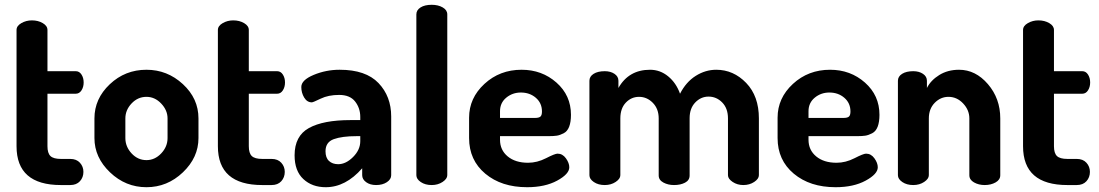

<svg xmlns="http://www.w3.org/2000/svg" viewBox="-20 -772 4586 801"><path d="M178 -381V-162Q178 -133 190.5 -121Q203 -109 234 -109H273Q299 -109 313.5 -93Q328 -77 328 -55Q328 -32 313.5 -16Q299 0 273 0H234Q49 0 49 -162V-647Q49 -664 69 -675.5Q89 -687 113 -687Q139 -687 158.5 -675.5Q178 -664 178 -647V-475H296Q311 -475 320 -461Q329 -447 329 -428Q329 -409 320 -395Q311 -381 296 -381Z M591 -481Q678 -481 743 -421Q808 -361 808 -278V-196Q808 -115 743 -53Q678 9 591 9Q504 9 439 -53Q374 -115 374 -196V-278Q374 -360 438 -420.5Q502 -481 591 -481ZM679 -196V-278Q679 -312 652.5 -340Q626 -368 591 -368Q555 -368 529 -340.5Q503 -313 503 -278V-196Q503 -160 529 -132Q555 -104 591 -104Q626 -104 652.5 -132Q679 -160 679 -196Z M1018 -381V-162Q1018 -133 1030.5 -121Q1043 -109 1074 -109H1113Q1139 -109 1153.5 -93Q1168 -77 1168 -55Q1168 -32 1153.5 -16Q1139 0 1113 0H1074Q889 0 889 -162V-647Q889 -664 909 -675.5Q929 -687 953 -687Q979 -687 998.5 -675.5Q1018 -664 1018 -647V-475H1136Q1151 -475 1160 -461Q1169 -447 1169 -428Q1169 -409 1160 -395Q1151 -381 1136 -381Z M1397 -481Q1506 -481 1559 -425.5Q1612 -370 1612 -286V-41Q1612 -24 1594 -12Q1576 0 1549 0Q1524 0 1507.5 -12Q1491 -24 1491 -41V-70Q1422 9 1339 9Q1282 9 1245.5 -25Q1209 -59 1209 -124Q1209 -205 1269 -238Q1329 -271 1442 -271H1483V-284Q1483 -321 1461.5 -348.5Q1440 -376 1395 -376Q1350 -376 1318 -360.5Q1286 -345 1281 -345Q1261 -345 1249 -365Q1237 -385 1237 -409Q1237 -438 1288.5 -459.5Q1340 -481 1397 -481ZM1483 -183V-204H1468Q1407 -204 1372.5 -191.5Q1338 -179 1338 -141Q1338 -114 1352.5 -100.5Q1367 -87 1391 -87Q1423 -87 1453 -117Q1483 -147 1483 -183Z M1781 -752Q1808 -752 1827 -741Q1846 -730 1846 -712V-41Q1846 -26 1826.5 -13Q1807 0 1781 0Q1754 0 1735.5 -12.5Q1717 -25 1717 -41V-712Q1717 -730 1734.5 -741Q1752 -752 1781 -752Z M2156 -481Q2241 -481 2301.5 -427.5Q2362 -374 2362 -293Q2362 -263 2354.5 -243.5Q2347 -224 2331.5 -216Q2316 -208 2303 -206Q2290 -204 2269 -204H2066V-189Q2066 -146 2098 -119.5Q2130 -93 2183 -93Q2221 -93 2258 -112Q2295 -131 2306 -131Q2327 -131 2341 -111.5Q2355 -92 2355 -74Q2355 -46 2304.5 -18.5Q2254 9 2179 9Q2072 9 2004.5 -47.5Q1937 -104 1937 -196V-281Q1937 -363 2001 -422Q2065 -481 2156 -481ZM2066 -280H2212Q2228 -280 2234.5 -285.5Q2241 -291 2241 -307Q2241 -342 2215.5 -364Q2190 -386 2153 -386Q2118 -386 2092 -364.5Q2066 -343 2066 -308Z M2728 -40V-278Q2728 -318 2703.5 -343Q2679 -368 2646 -368Q2614 -368 2591 -344Q2568 -320 2568 -278V-41Q2568 -26 2548.5 -13Q2529 0 2503 0Q2476 0 2457.5 -12.5Q2439 -25 2439 -41V-435Q2439 -453 2456.5 -464Q2474 -475 2503 -475Q2527 -475 2543.5 -464Q2560 -453 2560 -435V-405Q2603 -481 2692 -481Q2734 -481 2767.5 -453.5Q2801 -426 2817 -381Q2842 -430 2882.5 -455.5Q2923 -481 2968 -481Q3040 -481 3093 -426Q3146 -371 3146 -278V-41Q3146 -26 3126.5 -13Q3107 0 3081 0Q3056 0 3036.5 -13Q3017 -26 3017 -41V-278Q3017 -320 2993 -344.5Q2969 -369 2936 -369Q2904 -369 2880.5 -344.5Q2857 -320 2857 -279V-40Q2857 -20 2838 -10Q2819 0 2792 0Q2767 0 2747.5 -10.5Q2728 -21 2728 -40Z M3443 -481Q3528 -481 3588.5 -427.5Q3649 -374 3649 -293Q3649 -263 3641.5 -243.5Q3634 -224 3618.5 -216Q3603 -208 3590 -206Q3577 -204 3556 -204H3353V-189Q3353 -146 3385 -119.5Q3417 -93 3470 -93Q3508 -93 3545 -112Q3582 -131 3593 -131Q3614 -131 3628 -111.5Q3642 -92 3642 -74Q3642 -46 3591.5 -18.5Q3541 9 3466 9Q3359 9 3291.5 -47.5Q3224 -104 3224 -196V-281Q3224 -363 3288 -422Q3352 -481 3443 -481ZM3353 -280H3499Q3515 -280 3521.5 -285.5Q3528 -291 3528 -307Q3528 -342 3502.5 -364Q3477 -386 3440 -386Q3405 -386 3379 -364.5Q3353 -343 3353 -308Z M3855 -278V-41Q3855 -26 3835.5 -13Q3816 0 3790 0Q3763 0 3744.5 -12.5Q3726 -25 3726 -41V-435Q3726 -453 3743.5 -464Q3761 -475 3790 -475Q3814 -475 3830.5 -464Q3847 -453 3847 -435V-405Q3863 -437 3898.5 -459Q3934 -481 3981 -481Q4050 -481 4101.5 -421Q4153 -361 4153 -278V-41Q4153 -22 4133.5 -11Q4114 0 4088 0Q4063 0 4043.5 -11Q4024 -22 4024 -41V-278Q4024 -313 3998 -340.5Q3972 -368 3937 -368Q3904 -368 3879.5 -343Q3855 -318 3855 -278Z M4377 -381V-162Q4377 -133 4389.5 -121Q4402 -109 4433 -109H4472Q4498 -109 4512.5 -93Q4527 -77 4527 -55Q4527 -32 4512.5 -16Q4498 0 4472 0H4433Q4248 0 4248 -162V-647Q4248 -664 4268 -675.5Q4288 -687 4312 -687Q4338 -687 4357.5 -675.5Q4377 -664 4377 -647V-475H4495Q4510 -475 4519 -461Q4528 -447 4528 -428Q4528 -409 4519 -395Q4510 -381 4495 -381Z"/></svg>

Font: Dosis
Style: Bold
Weight: 700
Designer: Edgar Tolentino, Pablo Impallari, Igino Marini
Foundry: Edgar Tolentino, Pablo Impallari, Igino Marini
Version: Version 1.007